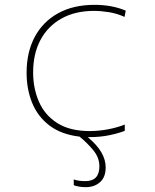

<svg xmlns="http://www.w3.org/2000/svg" viewBox="-20 -557 640 794"><path d="M351 10Q347 10 343 10Q382 43 399.5 73.5Q417 104 417 135Q417 176 393.5 196.5Q370 217 335 217Q319 217 306 214.5Q293 212 285 209V185Q304 192 333 192Q391 192 391 131Q391 95 366 64.5Q341 34 309 8Q233 -1 184.5 -38Q136 -75 113 -131.5Q90 -188 90 -256Q90 -341 123.5 -404Q157 -467 220 -502Q283 -537 371 -537Q443 -537 500 -513L495 -487Q465 -501 431.5 -506.5Q398 -512 369 -512Q291 -512 234.5 -480.5Q178 -449 147.5 -392Q117 -335 117 -257Q117 -192 141 -136.5Q165 -81 217 -48Q269 -15 351 -15Q389 -15 428 -22.5Q467 -30 496 -42V-16Q471 -6 433 2Q395 10 351 10Z"/></svg>

Font: Noto Sans Mono Thin
Style: Regular
Weight: 100
Designer: Monotype Design Team
Foundry: Monotype Imaging Inc.
Version: Version 2.014